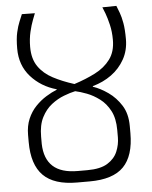

<svg xmlns="http://www.w3.org/2000/svg" viewBox="-57 -887 735 927"><g transform="rotate(-5 310.5 -423.5)"><path d="M279 -7Q168 -7 115.5 -59.5Q63 -112 63 -222V-256Q63 -300 77.5 -334Q92 -368 116 -393Q140 -418 167.5 -435Q195 -452 220 -462V-464Q145 -485 96 -540Q47 -595 47 -676Q47 -724 54 -754.5Q61 -785 69.5 -805Q78 -825 84 -840L147 -839Q144 -831 135 -808Q126 -785 118 -751.5Q110 -718 110 -678Q110 -621 135.5 -584Q161 -547 205.5 -523.5Q250 -500 307 -482H308Q364 -500 410 -523.5Q456 -547 483.5 -584Q511 -621 511 -678Q511 -718 503 -751.5Q495 -785 486.5 -808Q478 -831 474 -839L542 -840Q548 -825 555.5 -805Q563 -785 568.5 -754.5Q574 -724 574 -676Q574 -622 550 -579Q526 -536 486 -507Q446 -478 395 -464V-461Q431 -449 468 -423Q505 -397 530.5 -356.5Q556 -316 556 -256V-222Q556 -112 504.5 -59.5Q453 -7 340 -7ZM333 -62Q397 -62 431.5 -83.5Q466 -105 480 -138.5Q494 -172 494 -207V-243Q494 -299 474.5 -336Q455 -373 425 -395.5Q395 -418 363.5 -430Q332 -442 308 -447Q284 -442 252.5 -430Q221 -418 192 -395.5Q163 -373 144 -336Q125 -299 125 -243V-207Q127 -135 167 -98.5Q207 -62 287 -62Z"/></g></svg>

Font: Matangi
Style: Regular
Weight: 400
Designer: Prashant Pant
Foundry: The Graphic Ant
Version: Version 3.002